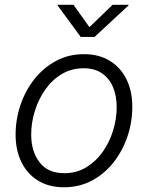

<svg xmlns="http://www.w3.org/2000/svg" viewBox="-20 -774 621 805"><path d="M248 11.2Q185.5 11.2 140.1 -16.4Q94.7 -43.9 70.1 -93.8Q45.4 -143.6 45.4 -209.5Q45.4 -272.9 65.7 -333.3Q85.9 -393.6 123.8 -441.7Q161.6 -489.7 214.4 -518.3Q267.1 -546.9 332 -546.9Q394.5 -546.9 439.9 -519.3Q485.4 -491.7 510 -442.1Q534.7 -392.6 534.7 -326.2Q534.7 -262.2 514.4 -201.9Q494.1 -141.6 456.1 -93.3Q418 -44.9 365.2 -16.8Q312.5 11.2 248 11.2ZM249.5 -47.9Q300.8 -47.9 341.6 -72.5Q382.3 -97.2 410.9 -137.7Q439.5 -178.2 454.3 -227.3Q469.2 -276.4 469.2 -325.2Q469.2 -372.6 453.6 -409.2Q438 -445.8 407.2 -466.8Q376.5 -487.8 330.6 -487.8Q279.8 -487.8 239.3 -463.6Q198.7 -439.5 170.2 -398.9Q141.6 -358.4 126.2 -309.1Q110.8 -259.8 110.8 -209.5Q110.8 -139.2 145.8 -93.5Q180.7 -47.9 249.5 -47.9ZM288.1 -753.9 355 -660.2 452.1 -753.9H519L518.6 -751L376.5 -619.1H318.4L221.7 -751L222.2 -753.9Z"/></svg>

Font: Inter 18pt Light
Style: Italic
Weight: 300
Italic angle: -9.3988°
Designer: Rasmus Andersson
Foundry: rsms
Version: Version 4.001;git-66647c0bb